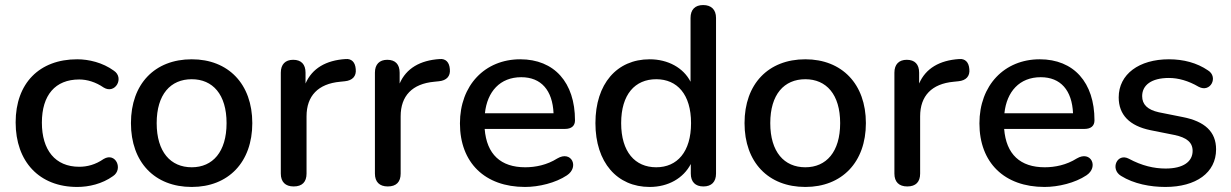

<svg xmlns="http://www.w3.org/2000/svg" viewBox="-20 -732 4881 761"><path d="M286 9C332 9 385 -3 428 -34C469 -61 439 -130 391 -102C358 -79 325 -71 294 -71C199 -71 146 -137 146 -246C146 -355 199 -417 294 -417C325 -417 359 -407 391 -385C437 -357 474 -424 431 -452C387 -484 332 -497 286 -497C136 -497 42 -402 42 -247C42 -91 136 9 286 9Z M740 9C885 9 980 -89 980 -244C980 -399 885 -497 740 -497C593 -497 499 -399 499 -244C499 -89 593 9 740 9ZM740 -69C656 -69 601 -130 601 -244C601 -358 656 -418 740 -418C823 -418 878 -358 878 -244C878 -130 823 -69 740 -69Z M1144 7C1178 7 1195 -11 1195 -44V-271C1195 -352 1241 -400 1328 -408L1347 -410C1377 -413 1393 -430 1390 -458C1388 -486 1373 -500 1350 -498C1272 -493 1217 -461 1191 -401V-444C1191 -477 1174 -495 1142 -495C1111 -495 1093 -477 1093 -444V-44C1093 -11 1111 7 1144 7Z M1517 7C1551 7 1568 -11 1568 -44V-271C1568 -352 1614 -400 1701 -408L1720 -410C1750 -413 1766 -430 1763 -458C1761 -486 1746 -500 1723 -498C1645 -493 1590 -461 1564 -401V-444C1564 -477 1547 -495 1515 -495C1484 -495 1466 -477 1466 -444V-44C1466 -11 1484 7 1517 7Z M2061 9C2116 9 2182 -7 2227 -37C2277 -70 2245 -137 2189 -104C2148 -78 2102 -69 2062 -69C1965 -69 1909 -120 1901 -221H2219C2245 -221 2259 -233 2259 -255C2259 -405 2177 -497 2042 -497C1902 -497 1803 -394 1803 -243C1803 -87 1902 9 2061 9ZM2046 -426C2125 -426 2170 -374 2174 -283H1902C1911 -369 1962 -426 2046 -426Z M2555 9C2629 9 2689 -26 2718 -82V-44C2718 -11 2736 7 2768 7C2800 7 2818 -11 2818 -44V-661C2818 -694 2799 -712 2767 -712C2735 -712 2717 -694 2717 -661V-408C2689 -463 2628 -497 2555 -497C2425 -497 2340 -400 2340 -244C2340 -88 2426 9 2555 9ZM2581 -69C2497 -69 2442 -130 2442 -244C2442 -358 2497 -418 2581 -418C2664 -418 2719 -358 2719 -244C2719 -130 2664 -69 2581 -69Z M3172 9C3317 9 3412 -89 3412 -244C3412 -399 3317 -497 3172 -497C3025 -497 2931 -399 2931 -244C2931 -89 3025 9 3172 9ZM3172 -69C3088 -69 3033 -130 3033 -244C3033 -358 3088 -418 3172 -418C3255 -418 3310 -358 3310 -244C3310 -130 3255 -69 3172 -69Z M3576 7C3610 7 3627 -11 3627 -44V-271C3627 -352 3673 -400 3760 -408L3779 -410C3809 -413 3825 -430 3822 -458C3820 -486 3805 -500 3782 -498C3704 -493 3649 -461 3623 -401V-444C3623 -477 3606 -495 3574 -495C3543 -495 3525 -477 3525 -444V-44C3525 -11 3543 7 3576 7Z M4120 9C4175 9 4241 -7 4286 -37C4336 -70 4304 -137 4248 -104C4207 -78 4161 -69 4121 -69C4024 -69 3968 -120 3960 -221H4278C4304 -221 4318 -233 4318 -255C4318 -405 4236 -497 4101 -497C3961 -497 3862 -394 3862 -243C3862 -87 3961 9 4120 9ZM4105 -426C4184 -426 4229 -374 4233 -283H3961C3970 -369 4021 -426 4105 -426Z M4599 9C4720 9 4800 -47 4800 -140C4800 -210 4755 -251 4668 -268L4573 -287C4528 -297 4507 -318 4507 -351C4507 -394 4543 -423 4613 -423C4650 -423 4690 -412 4731 -388C4778 -363 4810 -427 4768 -453C4724 -483 4671 -497 4613 -497C4495 -497 4414 -438 4414 -346C4414 -277 4457 -233 4540 -216L4635 -197C4683 -187 4707 -168 4707 -134C4707 -92 4671 -64 4600 -64C4554 -64 4506 -75 4454 -103C4408 -127 4379 -62 4423 -35C4474 -3 4540 9 4599 9Z"/></svg>

Font: Nunito SemiBold
Style: Regular
Weight: 600
Designer: Vernon Adams
Foundry: Vernon Adams
Version: Version 3.602